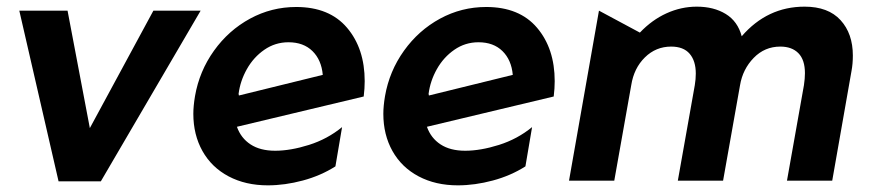

<svg xmlns="http://www.w3.org/2000/svg" viewBox="-20 -543 2622 577"><path d="M583 -511H441L250 -158L183 -511H38L156 2H283Z M807 -90Q762 -90 733 -109Q704 -128 692 -162L1073 -253Q1076 -277 1076 -299Q1076 -397 1023 -459.5Q970 -522 870 -522Q796 -522 731.5 -487Q667 -452 623 -390.5Q579 -329 566 -254Q561 -224 561 -201Q561 -138 588.5 -89Q616 -40 667 -13Q718 14 785 14Q836 14 890 -0.5Q944 -15 988 -43L1008 -161Q964 -125 908.5 -107.5Q853 -90 807 -90ZM847 -416Q892 -416 919 -389.5Q946 -363 950 -318L698 -256L697 -261Q702 -300 722 -335.5Q742 -371 774.5 -393.5Q807 -416 847 -416Z M1378 -90Q1333 -90 1304 -109Q1275 -128 1263 -162L1644 -253Q1647 -277 1647 -299Q1647 -397 1594 -459.5Q1541 -522 1441 -522Q1367 -522 1302.5 -487Q1238 -452 1194 -390.5Q1150 -329 1137 -254Q1132 -224 1132 -201Q1132 -138 1159.5 -89Q1187 -40 1238 -13Q1289 14 1356 14Q1407 14 1461 -0.5Q1515 -15 1559 -43L1579 -161Q1535 -125 1479.5 -107.5Q1424 -90 1378 -90ZM1418 -416Q1463 -416 1490 -389.5Q1517 -363 1521 -318L1269 -256L1268 -261Q1273 -300 1293 -335.5Q1313 -371 1345.5 -393.5Q1378 -416 1418 -416Z M2481 0 2539 -330Q2543 -351 2543 -376Q2543 -442 2506 -482.5Q2469 -523 2398 -523Q2286 -523 2209 -434Q2197 -479 2161 -501Q2125 -523 2074 -523Q2027 -523 1983 -503Q1939 -483 1903 -445L1780 -511L1690 0H1826L1877 -287Q1885 -338 1918 -370.5Q1951 -403 1997 -403Q2034 -403 2052.5 -381.5Q2071 -360 2071 -322Q2071 -305 2068 -287L2017 0H2153L2204 -287Q2212 -335 2245 -369Q2278 -403 2325 -403Q2360 -403 2379.5 -383Q2399 -363 2399 -323Q2399 -307 2396 -287L2345 0Z"/></svg>

Font: Geom SemiBold
Style: Bold Italic
Weight: 600
Italic angle: -10°
Version: Version 1.102